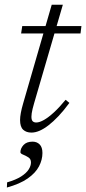

<svg xmlns="http://www.w3.org/2000/svg" viewBox="-20 -568 375 837"><path d="M72 -422 77 -454.5H335L331 -422ZM129 -119Q125 -105.5 122.2 -94Q119.5 -82.5 118.2 -74Q117 -65.5 117 -59Q117 -45 122.5 -39.5Q128 -34 138 -34Q152 -34 171.5 -45Q191 -56 215 -78Q239 -100 266 -133L282.5 -119.5Q258 -86 235 -61.8Q212 -37.5 191.5 -21.8Q171 -6 152.5 2Q134 10 117 10Q94.5 10 81 -2.5Q67.5 -15 67.5 -45Q67.5 -58 70.8 -75.8Q74 -93.5 81 -117.5L205.5 -547.5H254ZM69 95.5Q69 79 82.5 64.2Q96 49.5 122 49.5Q141 49.5 153 61.8Q165 74 165 99Q165 128.5 150 157.2Q135 186 100.8 210Q66.5 234 10 249.5L11 227Q49 216 71.8 201.5Q94.5 187 104.8 171Q115 155 115 140Q115 125 103.5 117.8Q92 110.5 80.5 106Q69 101.5 69 95.5Z"/></svg>

Font: Newsreader Light
Style: Italic
Weight: 300
Italic angle: -17°
Designer: Hugues Gentile
Foundry: Production Type
Version: Version 1.003